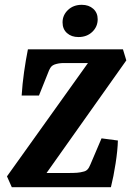

<svg xmlns="http://www.w3.org/2000/svg" viewBox="-20 -778 547 798"><path d="M29 0 9 -45 357 -532 368 -516H275Q259 -516 246.5 -516Q234 -516 225 -514.5Q216 -513 207 -510Q199 -507 194 -502Q189 -497 184 -486L142 -381H70Q73 -429 80 -478.5Q87 -528 96 -573H491L505 -527L160 -40L141 -59H263Q286 -59 300 -60Q314 -61 328 -65Q337 -67 343.5 -73.5Q350 -80 356 -95L402 -203L470 -194Q469 -154 460.5 -99Q452 -44 441 0ZM306 -624Q277 -624 258.5 -640.5Q240 -657 240 -685Q240 -715 262.5 -736.5Q285 -758 320 -758Q349 -758 367.5 -741.5Q386 -725 386 -698Q386 -667 363.5 -645.5Q341 -624 306 -624Z"/></svg>

Font: Rasa
Style: Bold Italic
Weight: 700
Italic angle: -7.10001°
Designer: Anna Giedrys (Yrsa+Rasa design), David Brezina (Yrsa art-direction, Rasa art-direction, design)
Foundry: Rosetta Type Foundry
Version: Version 2.004